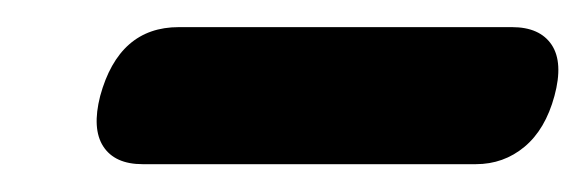

<svg xmlns="http://www.w3.org/2000/svg" viewBox="-20 -648 421 138"><path d="M52 -579Q65.5 -628.5 108.5 -628.5H348Q368 -628.5 376.5 -615.8Q385 -603 378.5 -579Q372 -555 357 -542.5Q342 -530 322 -530H82.5Q62.5 -530 54.2 -542.8Q46 -555.5 52 -579Z"/></svg>

Font: Fraunces 72pt S100
Style: Bold Italic
Weight: 700
Italic angle: -16°
Version: Version 1.000; ttfautohint (v1.8.3)